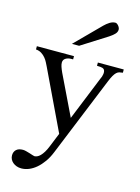

<svg xmlns="http://www.w3.org/2000/svg" viewBox="-136 -784 793 1085"><g transform="rotate(15 260.0 -241.5)"><path d="M428.2 -674.8Q428.2 -680.2 425.5 -686Q422.9 -691.9 418.7 -696.8Q414.6 -701.7 409.9 -704.8Q405.3 -708 400.9 -708Q384.3 -708 367.9 -697.8Q351.6 -687.5 337.9 -673.8L193.8 -528.8H235.8L386.2 -624Q402.8 -634.8 415.5 -647.2Q428.2 -659.7 428.2 -674.8ZM514.2 -445.8V-464.8H362.8V-445.8Q375.5 -445.8 383.3 -444.8Q391.1 -443.8 395.5 -442.4Q399.9 -440.9 402.1 -439Q404.3 -437 405.8 -435.1Q408.7 -430.7 409.7 -424.3Q410.6 -418 409.7 -410.4Q408.7 -402.8 406.2 -395Q403.8 -387.2 399.9 -379.9L295.9 -123L183.1 -356.9Q174.8 -375 170.4 -388.2Q166 -401.4 166 -412.1Q166 -428.7 179.7 -437.3Q193.4 -445.8 211.9 -445.8H223.1V-464.8H5.9V-445.8Q24.9 -444.3 38.6 -435.5Q52.2 -426.8 62 -415Q71.8 -403.3 78.1 -390.6Q84.5 -377.9 88.9 -369.1L255.9 -19L223.1 62Q214.4 84 205.1 98.9Q195.8 113.8 186.8 122.8Q177.7 131.8 169.2 135.5Q160.6 139.2 152.8 139.2Q149.9 139.2 141.6 136.2Q133.3 133.3 122.8 130.1Q112.3 127 101.3 124Q90.3 121.1 82 121.1Q56.2 121.1 43 133.8Q29.8 146.5 29.8 167Q29.8 179.2 34.9 189.7Q40 200.2 49.3 208Q58.6 215.8 71.3 220.5Q84 225.1 99.1 225.1Q121.1 225.1 143.3 216.1Q165.5 207 186 189.5Q206.5 171.9 224.6 146.5Q242.7 121.1 255.9 87.9L444.8 -376Q454.1 -398.9 461.9 -412.4Q469.7 -425.8 477.5 -433.1Q485.4 -440.4 494.1 -442.6Q502.9 -444.8 514.2 -445.8Z"/></g></svg>

Font: Galatia SIL
Style: Regular
Weight: 400
Designer: Development by SIL's NRSI team
Version: Version 2.1